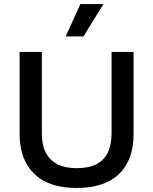

<svg xmlns="http://www.w3.org/2000/svg" viewBox="-20 -917 759 950"><path d="M360 13Q303 13 258 1.5Q213 -10 179 -33Q145 -56 122.5 -88.5Q100 -121 88.5 -162.5Q77 -204 77 -254V-660H187V-258Q187 -200 206.5 -162Q226 -124 264 -104.5Q302 -85 359 -85Q418 -85 456 -104Q494 -123 513 -161.5Q532 -200 532 -258V-660H641V-254Q641 -126 569.5 -56.5Q498 13 360 13ZM393 -737H305L378 -897H492Z"/></svg>

Font: Bricolage Grotesque 96pt ExtraBold Medium
Style: Regular
Weight: 500
Version: Version 1.001;gftools[0.9.33.dev8+g029e19f]